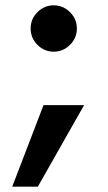

<svg xmlns="http://www.w3.org/2000/svg" viewBox="-20 -530 410 728"><path d="M96.2 -422.4Q96.2 -458 122.1 -483.9Q147.9 -509.8 183.6 -509.8Q219.2 -509.8 245.4 -483.9Q271.5 -458 271.5 -422.4Q271.5 -385.7 245.4 -359.9Q219.2 -334 183.6 -334Q147.9 -334 122.1 -359.9Q96.2 -385.7 96.2 -422.4ZM123.5 177.7H26.4L145 -131.3H298.8Z"/></svg>

Font: Now
Style: Bold
Weight: 700
Designer: Alfredo Marco Pradil
Foundry: Alfredo Marco Pradil
Version: Version 1.002;PS 001.002;hotconv 1.0.88;makeotf.lib2.5.64775